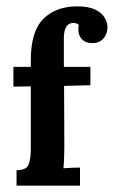

<svg xmlns="http://www.w3.org/2000/svg" viewBox="-20 -587 360 607"><path d="M77.4 -397.1Q77.4 -488.1 117.2 -527.5Q156.9 -566.9 224.4 -566.9Q260 -566.9 280.7 -556.8Q301.4 -546.8 310.6 -531.5Q319.8 -516.3 319.8 -500.9Q319.8 -481.1 307.8 -466.3Q295.9 -451.4 273.2 -450.7Q251.6 -450.3 239.6 -462.4Q227.7 -474.5 227.7 -493.6Q227.7 -497.6 227.9 -501.1Q228.1 -504.6 229.2 -508.3Q225.2 -512.3 220.2 -513.4Q215.3 -514.5 212 -514.5Q199.5 -514.1 193.1 -507Q186.7 -499.8 184.3 -489.4Q181.9 -478.9 181.9 -467.9V-375.5H265.9V-317.6L182.6 -315.4L183.4 -122.5Q183.4 -111.8 182.8 -91.9Q182.3 -71.9 180.4 -55Q192.9 -56.1 208.8 -56.7Q224.8 -57.2 232.9 -57.2V0H32.3V-48.8Q63.8 -48.8 70.6 -67.3Q77.4 -85.8 77.4 -115.5V-313.9L22.4 -313.2V-375.5H77.4Z"/></svg>

Font: Parastoo
Style: Regular
Weight: 400
Foundry: Saber Rastikerdar (saber.rastikerdar@gmail.com)
Version: Version 3.000